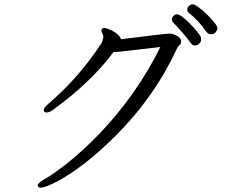

<svg xmlns="http://www.w3.org/2000/svg" viewBox="-20 -836 1040 886"><path d="M934 -687Q942 -678 955 -678Q968 -678 975.5 -687.5Q983 -697 983 -706Q983 -715 969 -732.5Q955 -750 935 -769.5Q915 -789 896.5 -802.5Q878 -816 869 -816Q860 -816 852 -808.5Q844 -801 844 -792Q844 -783 851 -777Q896 -742 934 -687ZM862 -635Q870 -626 880 -626Q890 -626 899 -634.5Q908 -643 908 -653Q908 -663 905 -669Q902 -675 888 -692Q874 -709 856.5 -727Q839 -745 822.5 -757.5Q806 -770 796.5 -770Q787 -770 780 -762Q773 -754 773 -745.5Q773 -737 781.5 -729.5Q790 -722 819.5 -688Q849 -654 862 -635ZM538 -655Q537 -663 524.5 -675.5Q512 -688 491 -697.5Q470 -707 461 -707Q448 -707 448 -695Q448 -689 452.5 -681.5Q457 -674 457 -666V-665Q455 -651 449 -638Q346 -479 202 -356Q182 -339 182 -328Q182 -317 194.5 -317Q207 -317 223 -328Q399 -455 504 -596Q511 -596 518 -596L720 -619Q611 -399 438 -218Q362 -140 295.5 -87Q229 -34 191.5 -13Q154 8 154 20Q154 23 157.5 26.5Q161 30 167 30Q189 30 242 2Q368 -64 516 -212Q695 -391 799 -617Q801 -621 808.5 -627.5Q816 -634 816 -646.5Q816 -659 797.5 -670Q779 -681 762.5 -681Q746 -681 538 -655Z"/></svg>

Font: LXGW WenKai Mono TC
Style: Regular
Weight: 400
Designer: LXGW / Fontworks Inc.
Foundry: LXGW / Fontworks Inc.
Version: Version 1.330